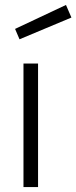

<svg xmlns="http://www.w3.org/2000/svg" viewBox="-20 -757 309 777"><path d="M41 -640 247 -737 269 -686 59 -598ZM75 -500H134V0H75Z"/></svg>

Font: Cairo Light
Style: Regular
Weight: 300
Designer: Mohamed Gaber, Accademia di Belle Arti di Urbino and others
Foundry: Kief Type Foundry, Accademia di Belle Arti di Urbino and others
Version: Version 3.011